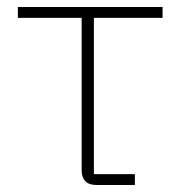

<svg xmlns="http://www.w3.org/2000/svg" viewBox="-20 -528 521 548"><path d="M365 0H255Q234 0 223.5 -11Q213 -22 213 -42V-477H31V-508H444V-477H248V-31H365Z"/></svg>

Font: IBM Plex Sans ExtraLight
Style: Regular
Weight: 250
Designer: Mike Abbink, Paul van der Laan, Pieter van Rosmalen
Foundry: Bold Monday
Version: Version 3.201